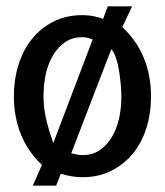

<svg xmlns="http://www.w3.org/2000/svg" viewBox="-20 -554 523 609"><path d="M242 8C276 8 306.5 1.2 333.5 -12.5C360.5 -26.2 383.3 -44.5 402 -67.5C420.7 -90.5 434.8 -117.5 444.5 -148.5C454.2 -179.5 459 -212.7 459 -248C459 -292 451.5 -332.5 436.5 -369.5C421.5 -406.5 398.7 -439.3 368 -468L399 -534H322L307 -494C294.3 -498.7 282.8 -501.8 272.5 -503.5C262.2 -505.2 251.7 -506 241 -506C207 -506 176.5 -499.2 149.5 -485.5C122.5 -471.8 99.7 -453.3 81 -430C62.3 -406.7 48.2 -379.3 38.5 -348C28.8 -316.7 24 -283.7 24 -249C24 -205.7 31.3 -165.5 46 -128.5C60.7 -91.5 83 -59 113 -31L84 35H158L173 -3C186.3 1 198.3 3.8 209 5.5C219.7 7.2 230.7 8 242 8ZM206 -68 333 -398C339 -391.3 344 -382 348 -370C352 -358 355.2 -344.8 357.5 -330.5C359.8 -316.2 361.7 -301.7 363 -287C364.3 -272.3 365 -259.3 365 -248C365 -222 362.3 -197.8 357 -175.5C351.7 -153.2 343.7 -133.5 333 -116.5C322.3 -99.5 309.5 -86.2 294.5 -76.5C279.5 -66.8 262 -62 242 -62C238 -62 233.5 -62.3 228.5 -63C223.5 -63.7 216 -65.3 206 -68ZM241 -436C245 -436 249.2 -435.7 253.5 -435C257.8 -434.3 264.7 -432.3 274 -429L149 -100C137.7 -132.7 129.7 -160.2 125 -182.5C120.3 -204.8 118 -226.7 118 -248C118 -274.7 120.7 -299.3 126 -322C131.3 -344.7 139.3 -364.5 150 -381.5C160.7 -398.5 173.5 -411.8 188.5 -421.5C203.5 -431.2 221 -436 241 -436Z"/></svg>

Font: Cabin Condensed
Style: Regular
Weight: 400
Designer: Pablo Impallari
Foundry: Pablo Impallari. www.impallari.com Igino Marini. www.ikern.com
Version: Version 1.006